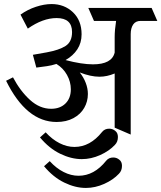

<svg xmlns="http://www.w3.org/2000/svg" viewBox="-20 -609 795 946"><path d="M673 -506Q648 -506 636 -488Q624 -470 624 -441V54L545 20V-247Q507 -231 470 -231Q427 -231 373 -252Q392 -228 402.5 -200.5Q413 -173 413 -146Q413 -109 395 -77.5Q377 -46 342 -27Q307 -8 259 -8Q110 -8 10 -211L44 -228Q80 -160 128 -116.5Q176 -73 232 -73Q276 -73 302.5 -99Q329 -125 329 -169Q329 -206 310 -240Q291 -274 258 -294Q233 -286 211 -283L159 -276L142 -339L210 -351Q271 -362 303 -382.5Q335 -403 335 -451Q335 -520 259 -520Q191 -520 117 -468L81 -537Q116 -562 157 -575.5Q198 -589 234 -589Q297 -589 339.5 -548.5Q382 -508 382 -440Q382 -398 361 -366Q340 -334 303 -313Q383 -292 438 -292Q531 -292 545 -350V-426Q545 -461 552 -506H443L415 -570H727L755 -506ZM177 68 205 43Q237 78 273.5 96.5Q310 115 347 115Q424 115 483 41Q496 25 518 25Q535 25 548 36Q561 46 561 66Q561 90 546 105Q518 135 473.5 155Q429 175 383 175Q331 175 276.5 148.5Q222 122 177 68ZM581 208Q581 232 566 247Q538 277 493.5 297Q449 317 403 317Q351 317 296.5 290.5Q242 264 197 210L225 185Q257 220 293.5 238.5Q330 257 367 257Q444 257 503 183Q516 167 538 167Q555 167 568 178Q581 188 581 208Z"/></svg>

Font: Sumana
Style: Regular
Weight: 400
Designer: Cyreal, Alexei Vanyashin (Devanagari), Olga Karpushina (Latin)
Foundry: Cyreal
Version: Version 1.015;PS 001.015;hotconv 1.0.70;makeotf.lib2.5.58329